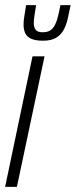

<svg xmlns="http://www.w3.org/2000/svg" viewBox="-22 -730 296 750"><path d="M-2 0 105 -510H152L44 0ZM146 -571Q117 -571 100 -578.5Q83 -586 76.5 -600.5Q70 -615 70 -634Q70 -650 73.5 -669.5Q77 -689 80 -710H119Q116 -690 113 -672Q110 -654 110 -640Q110 -623 117.5 -613.5Q125 -604 145 -604Q168 -604 180.5 -616Q193 -628 200.5 -652Q208 -676 214 -710H254Q248 -680 242 -654.5Q236 -629 225 -610.5Q214 -592 195.5 -581.5Q177 -571 146 -571Z"/></svg>

Font: Saira UltraCondensed Light
Style: Italic
Weight: 300
Width: 1
Italic angle: -12°
Designer: Hector Gatti with collaboration of the Omnibus-Type team
Foundry: Omnibus-Type
Version: Version 1.101